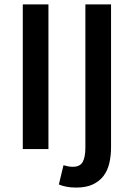

<svg xmlns="http://www.w3.org/2000/svg" viewBox="-20 -674 605 868"><path d="M83 0V-654H199V0ZM325 174Q299 174 279.5 170Q260 166 246 160L267 73Q277 76 287.5 78Q298 80 309 80Q342 80 354 58Q366 36 366 -7V-654H482V-8Q482 31 474 64.5Q466 98 447.5 122Q429 146 399 160Q369 174 325 174Z"/></svg>

Font: Giro Semibold
Style: Regular
Weight: 600
Designer: Paul D. Hunt
Foundry: Adobe Systems Incorporated
Version: Version 1.000;PS 1.0;hotconv 1.0.88;makeotf.lib2.5.647800